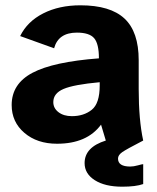

<svg xmlns="http://www.w3.org/2000/svg" viewBox="-20 -530 593 724"><path d="M181 -145Q181 -122 200.5 -107Q220 -92 251 -92Q296 -92 326 -116Q356 -140 356 -208V-220Q258 -211 219.5 -194.5Q181 -178 181 -145ZM520 164Q492 174 441 174Q376 174 337.5 149.5Q299 125 299 85Q299 25 379 0L361 -60Q308 12 195 12Q120 12 72 -29Q24 -70 24 -134Q24 -214 102.5 -255.5Q181 -297 353 -310Q353 -365 335 -386Q317 -407 270 -407Q200 -407 184 -348L56 -394Q83 -449 143 -479.5Q203 -510 283 -510Q396 -510 449.5 -460Q503 -410 503 -303V-194Q503 -78 520 0Q456 33 440.5 44Q425 55 425 68Q425 98 471 98Q484 98 500 93.5Q516 89 520 89Z"/></svg>

Font: Atkinson Hyperlegible Pro
Style: Bold
Weight: 700
Designer: Elliott Scott, Megan Eiswerth, Linus Boman, Theodore Petrosky, Jacob Perez
Foundry: Braille Institute
Version: Version 1.5.1